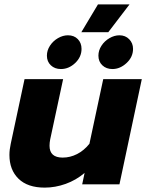

<svg xmlns="http://www.w3.org/2000/svg" viewBox="-20 -841 667 876"><path d="M427 -821H571L474 -694H351ZM194 -587Q194 -611 208 -632.5Q222 -654 244.5 -667Q267 -680 290 -680Q318 -680 335 -662.5Q352 -645 352 -618Q352 -581 323 -553.5Q294 -526 258 -526Q230 -526 212 -543Q194 -560 194 -587ZM429 -587Q429 -611 443 -632.5Q457 -654 479.5 -667Q502 -680 525 -680Q552 -680 569.5 -662Q587 -644 587 -618Q587 -581 557.5 -553.5Q528 -526 493 -526Q465 -526 447 -543Q429 -560 429 -587ZM23 -134Q23 -158 29 -185L92 -480H268L209 -205Q206 -190 206 -176Q206 -122 266 -122Q300 -122 331.5 -138Q363 -154 388 -185L451 -480H627L525 0H355L366 -52Q327 -19 279.5 -2Q232 15 184 15Q106 15 64.5 -25.5Q23 -66 23 -134Z"/></svg>

Font: Prompt
Style: Bold Italic
Weight: 700
Italic angle: -12°
Designer: Katatrad Team
Foundry: CadsonDemak
Version: Version 1.001